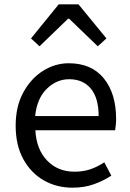

<svg xmlns="http://www.w3.org/2000/svg" viewBox="-20 -847 594 880"><path d="M312 13.2Q239.3 13.2 180.4 -20.5Q121.6 -54.2 86.7 -117.9Q51.8 -181.6 51.8 -271Q51.8 -359.4 86.9 -423.6Q122.1 -487.8 177.5 -522.5Q232.9 -557.1 294.9 -557.1Q399.4 -557.1 455.8 -487.8Q512.2 -418.5 512.2 -301.8Q512.2 -287.1 510.7 -273.9Q509.3 -260.7 507.8 -250H142.1Q146.5 -163.1 195.6 -111.6Q244.6 -60.1 321.8 -60.1Q361.8 -60.1 394.5 -71.3Q427.2 -82.5 458 -103L490.2 -42Q454.6 -18.6 410.6 -2.7Q366.7 13.2 312 13.2ZM141.1 -314.9H432.1Q432.1 -397.5 396.5 -440.7Q360.8 -483.9 296.9 -483.9Q239.3 -483.9 194.3 -439.9Q149.4 -396 141.1 -314.9ZM122.1 -670.9 249 -827.1H339.8L467.8 -670.9L428.2 -634.8L296.9 -761.2H292L161.1 -634.8Z"/></svg>

Font: Source Han Sans CN
Style: Regular
Weight: 400
Designer: Ryoko NISHIZUKA  (kana, bopomofo & ideographs); Paul D. Hunt (Latin, Greek & Cyrillic); Sandoll Communications , Soo-you
Foundry: Adobe
Version: Version 2.004;hotconv 1.0.118;makeotfexe 2.5.65603